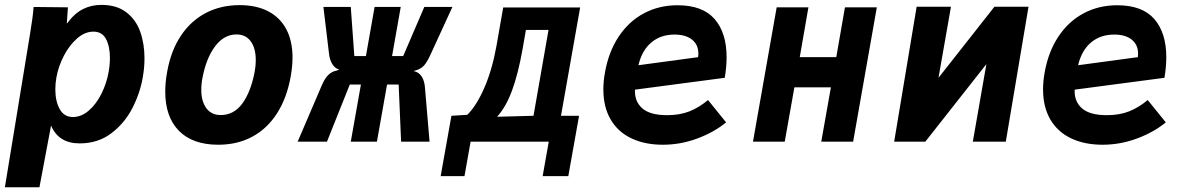

<svg xmlns="http://www.w3.org/2000/svg" viewBox="-38 -580 4858 786"><path d="M99.5 -551.5 240 -550 235.5 -483Q266.5 -525 301 -542.5Q335.5 -560 377 -560Q439.5 -560 479 -529.8Q518.5 -499.5 536 -450.2Q553.5 -401 553.5 -341.5Q553.5 -303 546.5 -263.5Q535.5 -199 503.8 -137.2Q472 -75.5 417.5 -34.2Q363 7 288 7Q202 7 171 -66L123.5 186.5H-18L84.5 -438Q89.5 -469.5 93.8 -498.8Q98 -528 99.5 -551.5ZM406.5 -284.5Q412 -314.5 412 -342.5Q412 -390 396 -420.2Q380 -450.5 344.5 -450.5Q309.5 -450.5 277.8 -422.8Q246 -395 223.5 -351.8Q201 -308.5 193 -263.5Q188.5 -239 188.5 -214.5Q188.5 -165.5 206.5 -133.2Q224.5 -101 260.5 -101Q295.5 -101 326.2 -128Q357 -155 377.8 -197.2Q398.5 -239.5 406.5 -284.5Z M638.5 -205Q638.5 -245 646.5 -287Q662 -373.5 703 -434.5Q744 -495.5 805.2 -527.2Q866.5 -559 942.5 -559Q1012 -559 1060.5 -533.5Q1109 -508 1134.2 -460Q1159.5 -412 1159.5 -344.5Q1159.5 -308 1152 -266.5Q1136 -178 1095.8 -115.5Q1055.5 -53 994.5 -20.2Q933.5 12.5 855.5 12.5Q751 12.5 694.8 -44.2Q638.5 -101 638.5 -205ZM1004 -283Q1009 -309.5 1009 -334.5Q1009 -382.5 988.5 -410.8Q968 -439 930 -439Q879.5 -439 843 -391Q806.5 -343 791 -262Q786 -237 786 -212.5Q786 -165 806.8 -137Q827.5 -109 865.5 -109Q919 -109 953.5 -155.5Q988 -202 1004 -283Z M1339.5 -291 1351 -295Q1333 -300 1322 -318.2Q1311 -336.5 1308.5 -363.5L1286 -551.5H1398L1412.5 -350.5H1460L1495.5 -551.5H1602.5L1567 -350.5H1612.5L1699 -551.5H1814L1723 -353.5Q1709.5 -324.5 1697.5 -311.5Q1685.5 -298.5 1666 -292.5L1655 -289Q1676 -285.5 1688.2 -266.8Q1700.5 -248 1702 -217.5L1720.5 0H1604L1594 -234H1546.5L1505 0H1398L1439.5 -234H1394L1300.5 0H1180.5L1278 -227.5Q1290.5 -257.5 1305 -272.2Q1319.5 -287 1339.5 -291Z M1810 -106 1875 -110Q1913 -147.5 1945 -221.2Q1977 -295 1994.5 -392.5L2022 -549.5H2337L2258.5 -106H2332.5L2288.5 141H2183.5L2208.5 0H1888.5L1863.5 141H1766ZM2146 -106 2207.5 -457.5H2115L2101 -377.5Q2083 -276.5 2058 -209Q2033 -141.5 1997 -102Z M2432 -214Q2432 -247.5 2438.5 -283Q2453.5 -368 2494.8 -430.2Q2536 -492.5 2598 -525.5Q2660 -558.5 2735.5 -558.5Q2838.5 -558.5 2887.5 -502Q2936.5 -445.5 2936.5 -346Q2936.5 -306 2929 -261.5L2561.5 -213Q2559 -165.5 2590.8 -137Q2622.5 -108.5 2693 -108.5Q2745 -108.5 2784.5 -124.2Q2824 -140 2860.5 -170.5L2934.5 -79Q2885 -38.5 2816.5 -13Q2748 12.5 2675.5 12.5Q2601.5 12.5 2546.5 -13.8Q2491.5 -40 2461.8 -91Q2432 -142 2432 -214ZM2821 -360Q2821 -397 2795 -417.8Q2769 -438.5 2723 -438.5Q2667 -438.5 2628.5 -406.2Q2590 -374 2575.5 -313L2820 -346Q2821 -356 2821 -360Z M3141.5 -550H3271.5L3236 -346H3385.5L3421 -550H3551.5L3454.5 0H3324L3363.5 -222.5H3214L3174.5 0H3044.5Z M3714.5 -552.5H3855L3804 -261.5L4033 -552.5H4172.5L4079.5 0H3944.5L4000 -317.5L3750 0H3622.5Z M4232 -214Q4232 -247.5 4238.5 -283Q4253.5 -368 4294.8 -430.2Q4336 -492.5 4398 -525.5Q4460 -558.5 4535.5 -558.5Q4638.5 -558.5 4687.5 -502Q4736.5 -445.5 4736.5 -346Q4736.5 -306 4729 -261.5L4361.5 -213Q4359 -165.5 4390.8 -137Q4422.5 -108.5 4493 -108.5Q4545 -108.5 4584.5 -124.2Q4624 -140 4660.5 -170.5L4734.5 -79Q4685 -38.5 4616.5 -13Q4548 12.5 4475.5 12.5Q4401.5 12.5 4346.5 -13.8Q4291.5 -40 4261.8 -91Q4232 -142 4232 -214ZM4621 -360Q4621 -397 4595 -417.8Q4569 -438.5 4523 -438.5Q4467 -438.5 4428.5 -406.2Q4390 -374 4375.5 -313L4620 -346Q4621 -356 4621 -360Z"/></svg>

Font: JuliaMono ExtraBoldItalic
Style: Regular
Weight: 800
Italic angle: -9°
Monospace: yes
Designer: cormullion
Foundry: corm
Version: Version 0.049; ttfautohint (v1.8.4)